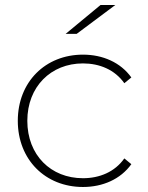

<svg xmlns="http://www.w3.org/2000/svg" viewBox="-20 -742 591 766"><path d="M311 4C390 4 461 -27 504 -87L476 -110C438 -56 377 -31 311 -31C183 -31 89 -123 89 -260C89 -396 183 -489 311 -489C377 -489 438 -464 476 -410L504 -433C461 -493 390 -524 311 -524C161 -524 51 -415 51 -260C51 -105 161 4 311 4ZM286 -607 440 -722H381L242 -607Z"/></svg>

Font: Montserrat-Alt1 ExtLt
Style: Regular
Weight: 200
Designer: Differentunic
Foundry: Differentunic
Version: Version 7.222